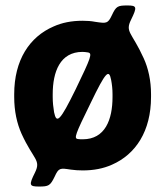

<svg xmlns="http://www.w3.org/2000/svg" viewBox="-20 -614 604 703"><path d="M108 18C85 64 87 69 123 69C158 69 164 66 180 33C195 0 200 1 239 7C253 9 268 10 283 10C323 10 359 3 390 -11C477 -49 533 -134 533 -259V-269C533 -319 523 -364 506 -401C463 -496 437 -496 460 -542C483 -589 481 -594 446 -594C411 -594 405 -591 390 -559C375 -527 370 -528 329 -534C314 -537 298 -538 282 -538C242 -538 207 -531 176 -517C88 -479 32 -394 32 -269V-259C32 -207 42 -162 59 -124C103 -28 131 -29 108 18ZM173 -259V-269C173 -351 200 -424 282 -424C289 -424 295 -423 302 -422C319 -419 314 -405 257 -287C199 -169 187 -160 178 -203C175 -221 173 -239 173 -259ZM283 -104C277 -104 271 -104 265 -105C250 -107 255 -121 312 -237C368 -353 379 -362 387 -321C390 -305 392 -288 392 -269V-259C392 -176 365 -104 283 -104Z"/></svg>

Font: Asimov Print
Style: A
Weight: 500
Designer: Google
Version: Version 2.000980: 2014